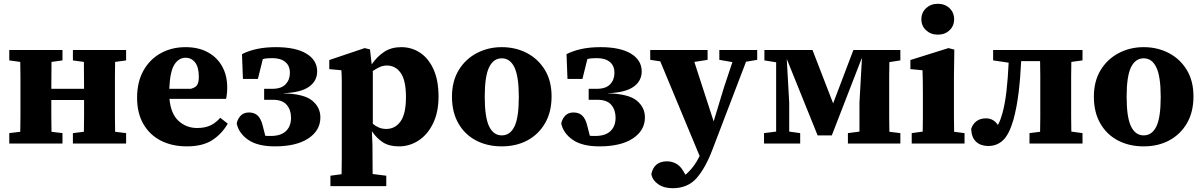

<svg xmlns="http://www.w3.org/2000/svg" viewBox="-20 -758 6355 1014"><path d="M365 -439V-494H646V-439L588 -431Q587 -394 587 -353.5Q587 -313 587 -279V-215Q587 -181 587 -140.5Q587 -100 588 -62L646 -55V0H365V-55L423 -62Q424 -99 424 -142.5Q424 -186 424 -230H251Q251 -186 251 -142.5Q251 -99 252 -62L310 -55V0H29V-55L87 -62Q88 -100 88 -140.5Q88 -181 88 -215V-279Q88 -313 88 -353.5Q88 -394 87 -431L29 -439V-494H310V-439L252 -431Q252 -397 251.5 -359Q251 -321 251 -289H424Q424 -321 423.5 -359Q423 -397 423 -431Z M960 -453Q924 -453 901 -417Q878 -381 874 -289H988Q1014 -296 1022 -310.5Q1030 -325 1030 -353Q1030 -403 1010.5 -428Q991 -453 960 -453ZM967 15Q889 15 830 -15Q771 -45 737.5 -102.5Q704 -160 704 -242Q704 -325 737.5 -385Q771 -445 829 -477Q887 -509 960 -509Q1028 -509 1077.5 -482Q1127 -455 1153.5 -407Q1180 -359 1180 -296Q1180 -263 1174 -236H875Q882 -157 923 -119.5Q964 -82 1021 -82Q1062 -82 1091 -95.5Q1120 -109 1143 -136L1183 -105Q1150 -49 1099.5 -17Q1049 15 967 15Z M1432 15Q1341 15 1291 -19.5Q1241 -54 1230 -106Q1235 -130 1251 -147Q1267 -164 1295 -164Q1324 -164 1341.5 -147Q1359 -130 1368 -92L1381 -41Q1388 -40 1395.5 -40Q1403 -40 1410 -40Q1463 -40 1490 -65.5Q1517 -91 1517 -137Q1517 -177 1494.5 -204Q1472 -231 1421 -231H1375V-289H1418Q1466 -289 1488.5 -313Q1511 -337 1511 -373Q1511 -411 1486.5 -431Q1462 -451 1418 -451Q1403 -451 1391 -450Q1379 -449 1368 -446L1342 -341H1263L1258 -472Q1293 -490 1337.5 -499.5Q1382 -509 1437 -509Q1542 -509 1598.5 -474.5Q1655 -440 1655 -381Q1655 -330 1611.5 -299.5Q1568 -269 1478 -266V-265Q1586 -262 1629 -226.5Q1672 -191 1672 -138Q1672 -69 1608.5 -27Q1545 15 1432 15Z M2023 -412Q2003 -412 1984.5 -403.5Q1966 -395 1949 -383V-104Q1965 -91 1982 -84Q1999 -77 2020 -77Q2067 -77 2095.5 -117Q2124 -157 2124 -245Q2124 -333 2096.5 -372.5Q2069 -412 2023 -412ZM2087 15Q2035 15 2002 -6.5Q1969 -28 1944 -65L1947 7Q1947 42 1947.5 80.5Q1948 119 1948 161L2020 170V225H1725V170L1784 162Q1785 119 1785 80Q1785 41 1785 4V-271Q1785 -308 1785 -332.5Q1785 -357 1783 -387L1719 -393V-441L1906 -504L1934 -497L1943 -418Q1972 -460 2009.5 -484.5Q2047 -509 2099 -509Q2155 -509 2199.5 -479Q2244 -449 2270 -391Q2296 -333 2296 -248Q2296 -166 2267.5 -107Q2239 -48 2191.5 -16.5Q2144 15 2087 15Z M2630 15Q2553 15 2493.5 -16.5Q2434 -48 2400.5 -107Q2367 -166 2367 -247Q2367 -329 2402.5 -387.5Q2438 -446 2498 -477.5Q2558 -509 2630 -509Q2703 -509 2762.5 -478Q2822 -447 2857.5 -389Q2893 -331 2893 -249Q2893 -167 2859 -108Q2825 -49 2766 -17Q2707 15 2630 15ZM2630 -43Q2674 -43 2697 -90Q2720 -137 2720 -246Q2720 -354 2697 -402Q2674 -450 2630 -450Q2586 -450 2563 -402.5Q2540 -355 2540 -247Q2540 -139 2563 -91Q2586 -43 2630 -43Z M3146 15Q3055 15 3005 -19.5Q2955 -54 2944 -106Q2949 -130 2965 -147Q2981 -164 3009 -164Q3038 -164 3055.5 -147Q3073 -130 3082 -92L3095 -41Q3102 -40 3109.5 -40Q3117 -40 3124 -40Q3177 -40 3204 -65.5Q3231 -91 3231 -137Q3231 -177 3208.5 -204Q3186 -231 3135 -231H3089V-289H3132Q3180 -289 3202.5 -313Q3225 -337 3225 -373Q3225 -411 3200.5 -431Q3176 -451 3132 -451Q3117 -451 3105 -450Q3093 -449 3082 -446L3056 -341H2977L2972 -472Q3007 -490 3051.5 -499.5Q3096 -509 3151 -509Q3256 -509 3312.5 -474.5Q3369 -440 3369 -381Q3369 -330 3325.5 -299.5Q3282 -269 3192 -266V-265Q3300 -262 3343 -226.5Q3386 -191 3386 -138Q3386 -69 3322.5 -27Q3259 15 3146 15Z M3779 -442V-494H3979V-442L3920 -432L3743 31Q3706 129 3659 182.5Q3612 236 3532 236Q3486 236 3455.5 214.5Q3425 193 3420 161Q3434 94 3503 94Q3527 94 3549.5 105.5Q3572 117 3589 146L3600 165Q3645 127 3675 66L3467 -434L3414 -442V-494H3717V-442L3647 -431L3749 -117L3804 -298L3848 -430Z M4015 0V-55L4079 -63V-429L4017 -439V-494H4271L4380 -212L4487 -494H4735V-439L4677 -430Q4676 -393 4676 -352.5Q4676 -312 4676 -278V-215Q4676 -181 4676 -140.5Q4676 -100 4677 -62L4735 -55V0H4458V-55L4519 -63V-216L4532 -448H4530L4373 -43H4298L4135 -447L4148 -216V-63L4206 -55V0Z M4795 0V-55L4853 -63Q4854 -100 4854 -140Q4854 -180 4854 -213V-264Q4854 -302 4853.5 -329.5Q4853 -357 4852 -387L4788 -393V-441L4989 -504L5020 -496L5018 -355V-213Q5018 -180 5018 -139.5Q5018 -99 5019 -62L5074 -55V0ZM4933 -575Q4896 -575 4871 -598Q4846 -621 4846 -656Q4846 -692 4871 -715Q4896 -738 4933 -738Q4970 -738 4994.5 -715Q5019 -692 5019 -656Q5019 -621 4994.5 -598Q4970 -575 4933 -575Z M5199 13Q5160 13 5135.5 -9Q5111 -31 5109 -77Q5117 -103 5137 -118Q5157 -133 5187 -133Q5227 -133 5250 -98Q5258 -112 5263.5 -127Q5269 -142 5274 -160Q5288 -211 5295.5 -277.5Q5303 -344 5307 -427L5225 -439V-494H5697V-439L5638 -431Q5637 -394 5637 -353.5Q5637 -313 5637 -279V-215Q5637 -181 5637 -140.5Q5637 -100 5638 -63L5697 -55V0H5417V-55L5473 -62Q5474 -100 5474 -140.5Q5474 -181 5474 -215V-279Q5474 -314 5474 -356Q5474 -398 5473 -435H5373Q5369 -347 5359.5 -269Q5350 -191 5332 -125Q5310 -49 5278 -18Q5246 13 5199 13Z M6020 15Q5943 15 5883.5 -16.5Q5824 -48 5790.5 -107Q5757 -166 5757 -247Q5757 -329 5792.5 -387.5Q5828 -446 5888 -477.5Q5948 -509 6020 -509Q6093 -509 6152.5 -478Q6212 -447 6247.5 -389Q6283 -331 6283 -249Q6283 -167 6249 -108Q6215 -49 6156 -17Q6097 15 6020 15ZM6020 -43Q6064 -43 6087 -90Q6110 -137 6110 -246Q6110 -354 6087 -402Q6064 -450 6020 -450Q5976 -450 5953 -402.5Q5930 -355 5930 -247Q5930 -139 5953 -91Q5976 -43 6020 -43Z"/></svg>

Font: Source Serif 4 SmText
Style: Bold
Weight: 700
Designer: Frank Grießhammer
Foundry: Adobe
Version: Version 4.005;hotconv 1.1.0;makeotfexe 2.6.0